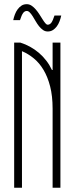

<svg xmlns="http://www.w3.org/2000/svg" viewBox="-20 -880 348 900"><path d="M226.6 -551.8V-680.2H263.2V0H226.6V-370.6Q226.6 -429.7 215.1 -474.6Q203.6 -519.5 184.1 -552.2Q164.6 -585 138.4 -606.4Q112.3 -627.9 83 -640.1V0H46.4V-680.2H75.7Q99.1 -672.9 120.8 -660.9Q142.6 -648.9 161.9 -632.6Q181.2 -616.2 196.8 -595.9Q212.4 -575.7 223.6 -551.8ZM203.6 -732.4Q191.4 -732.4 181.4 -739.5Q171.4 -746.6 162.8 -757.3Q154.3 -768.1 147.2 -780.5Q140.1 -793 133.3 -803.7Q126.5 -814.5 119.6 -821.5Q112.8 -828.6 105.5 -828.6Q95.7 -828.6 88.6 -819.3Q81.5 -810.1 73.7 -785.6H42Q44.9 -799.3 50 -812.7Q55.2 -826.2 63 -836.7Q70.8 -847.2 81.1 -853.8Q91.3 -860.4 105.5 -860.4Q117.7 -860.4 128.2 -853.3Q138.7 -846.2 147.9 -835.4Q157.2 -824.7 165 -812.3Q172.9 -799.8 179.7 -789.1Q186.5 -778.3 192.4 -771.2Q198.2 -764.2 203.6 -764.2Q213.4 -764.2 220.5 -773.4Q227.5 -782.7 235.4 -807.1H267.1Q264.2 -793.5 259 -780Q253.9 -766.6 246.1 -756.1Q238.3 -745.6 227.8 -739Q217.3 -732.4 203.6 -732.4Z"/></svg>

Font: Tulpen One
Style: Regular
Weight: 400
Designer: Naima Ben Ayed
Foundry: Naima Ben Ayed, Anton Koovit
Version: Version 1.002